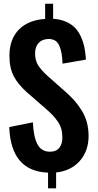

<svg xmlns="http://www.w3.org/2000/svg" viewBox="-20 -920 528 1034"><path d="M238.8 94.2V9.8Q38.6 2.4 29.8 -235.8L157.2 -261.2Q160.2 -184.1 181.4 -143.6Q202.6 -103 249 -103Q282.7 -103 299.3 -123.8Q315.9 -144.5 315.9 -179.2Q315.9 -204.6 310.1 -225.6Q304.2 -246.6 291 -265.6Q277.8 -284.7 263.9 -299.3Q250 -314 227.1 -334L125 -422.9Q77.6 -464.8 54.2 -509.5Q30.8 -554.2 30.8 -619.1Q30.8 -709.5 82 -761Q133.3 -812.5 223.1 -817.9V-899.9H266.1V-818.8Q305.2 -816.4 335.4 -803Q365.7 -789.6 384.8 -769.5Q403.8 -749.5 416.5 -720.9Q429.2 -692.4 434.8 -663.6Q440.4 -634.8 442.9 -599.1L316.9 -577.1Q315.4 -609.4 311.8 -631.1Q308.1 -652.8 300 -672.6Q292 -692.4 276.4 -701.7Q260.7 -710.9 237.8 -710Q204.6 -708 186.8 -687.3Q168.9 -666.5 168.9 -633.8Q168.9 -594.7 184.8 -569.3Q200.7 -543.9 234.9 -512.2L335.9 -422.9Q362.8 -398.9 382.6 -376.2Q402.3 -353.5 420.4 -324.5Q438.5 -295.4 447.8 -261Q457 -226.6 457 -188Q457 -106.4 409.4 -53Q361.8 0.5 282.2 8.8V94.2Z"/></svg>

Font: Oswald Medium
Style: Regular
Weight: 500
Designer: Vernon Adams
Foundry: Vernon Adams
Version: Version 4.103